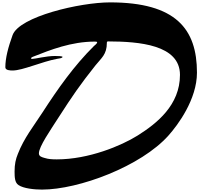

<svg xmlns="http://www.w3.org/2000/svg" viewBox="-20 -1575 1656 1595"><path d="M879.4 -1231C1133.3 -1230 1475.1 -1204.1 1475.1 -953.1C1475.1 -702.1 1283.7 -549.8 1122.6 -448.7C988.3 -364.7 717.8 -251 451.7 -251C414.1 -251 381.3 -252.9 351.1 -262.7C329.1 -269 303.2 -274.9 303.2 -300.8C303.2 -356.9 396.5 -490.2 469.2 -603.5C579.6 -775.4 645.5 -871.6 772.9 -1031.7C821.8 -1092.8 867.7 -1122.1 867.7 -1219.2C867.7 -1227.1 868.7 -1231 879.4 -1231ZM499.5 -1102.1C499.5 -1108.9 461.9 -1109.9 436.5 -1109.9C362.3 -1109.9 271.5 -1085.4 245.6 -1085.4C241.7 -1085.4 238.3 -1086.9 238.3 -1091.3C238.3 -1097.2 249 -1101.1 252.4 -1103C399.4 -1161.1 571.8 -1229.5 769 -1229.5C780.3 -1229.5 787.1 -1228 787.1 -1223.1C787.1 -1212.9 763.2 -1195.3 760.7 -1192.9C594.7 -1028.8 460.4 -837.9 330.6 -637.2C260.3 -528.8 179.2 -427.7 128.4 -296.4C110.4 -252.9 101.1 -211.4 101.1 -149.9C101.1 -102.1 103 -57.6 133.8 -37.6C174.8 -9.3 265.6 0 329.1 0C634.3 0 1152.3 -193.4 1380.4 -450.2C1456.5 -535.6 1616.2 -748.5 1616.2 -971.7C1616.2 -1334 1441.4 -1555.2 894 -1555.2C646 -1555.2 140.6 -1438 84.5 -1283.2C48.3 -1182.6 24.4 -1093.8 24.4 -1016.1C24.4 -990.7 63.5 -989.3 85 -989.3C167.5 -989.3 326.2 -1062.5 455.1 -1086.4C464.4 -1087.9 499.5 -1091.3 499.5 -1102.1Z"/></svg>

Font: Bodega Script
Style: Medium
Weight: 500
Italic angle: 39.7°
Version: Version 001.000